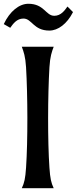

<svg xmlns="http://www.w3.org/2000/svg" viewBox="-36 -994 406 1014"><path d="M225.1 -638.7C228.5 -695.8 237.8 -721.2 247.6 -747.1H79.1C88.9 -721.2 98.1 -695.8 101.6 -638.7C110.4 -490.7 111.3 -251 101.6 -108.4C97.7 -51.3 92.8 -29.3 79.1 0H247.6C233.9 -29.3 229 -51.3 225.1 -108.4C215.3 -251 216.3 -490.7 225.1 -638.7ZM18.1 -847.2C33.2 -868.2 52.2 -896 87.9 -896C132.8 -896 140.6 -832.5 224.6 -832.5C270.5 -832.5 317.9 -867.7 349.6 -930.2L320.3 -959.5C305.2 -938.5 286.1 -910.6 250.5 -910.6C205.6 -910.6 197.8 -974.1 113.8 -974.1C65.9 -974.1 16.1 -935.1 -16.1 -866.7Z"/></svg>

Font: Amarante
Style: Regular
Weight: 400
Designer: Karolina Lach
Foundry: Sorkin Type Co.
Version: Version 1.001